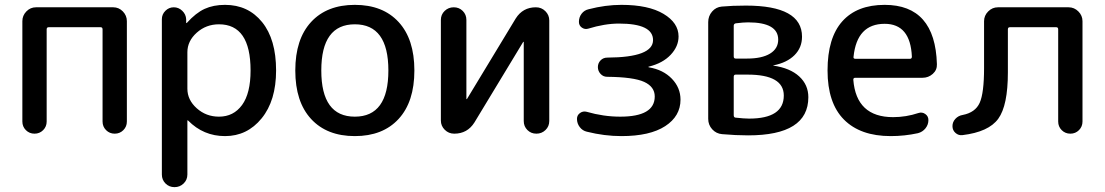

<svg xmlns="http://www.w3.org/2000/svg" viewBox="-20 -550 4546 790"><path d="M72 -50V-463Q72 -486 88.5 -503Q105 -520 128 -520H446Q469 -520 485.5 -503Q502 -486 502 -463V-50Q502 -29 487.5 -14.5Q473 0 452 0Q431 0 416.5 -14.5Q402 -29 402 -50V-429Q402 -438 394 -438H180Q172 -438 172 -429V-50Q172 -29 157.5 -14.5Q143 0 122 0Q101 0 86.5 -14.5Q72 -29 72 -50Z M751 -335V-185Q751 -139 789.5 -104.5Q828 -70 881 -70Q941 -70 976 -118Q1011 -166 1011 -260Q1011 -450 881 -450Q828 -450 789.5 -415.5Q751 -381 751 -335ZM646 168V-471Q646 -491 660.5 -505.5Q675 -520 695 -520Q715 -520 730 -505.5Q745 -491 746 -471V-456Q746 -455 747 -455Q748 -455 749 -456Q786 -497 822 -513.5Q858 -530 906 -530Q1001 -530 1058.5 -459Q1116 -388 1116 -260Q1116 -136 1056.5 -63Q997 10 906 10Q817 10 754 -54Q753 -55 752 -55Q751 -55 751 -54V168Q751 190 735.5 205Q720 220 698 220Q676 220 661 205Q646 190 646 168Z M1578 -260Q1578 -450 1440 -450Q1302 -450 1302 -260Q1302 -70 1440 -70Q1578 -70 1578 -260ZM1620 -60.5Q1555 10 1440 10Q1325 10 1260 -60.5Q1195 -131 1195 -260Q1195 -389 1260 -459.5Q1325 -530 1440 -530Q1555 -530 1620 -459.5Q1685 -389 1685 -260Q1685 -131 1620 -60.5Z M1849 0Q1826 0 1810 -16Q1794 -32 1794 -54V-468Q1794 -490 1809.5 -505Q1825 -520 1847 -520Q1869 -520 1884 -505Q1899 -490 1899 -468V-143L1900 -142H1901L2102 -474Q2131 -520 2185 -520Q2208 -520 2224 -504Q2240 -488 2240 -466V-52Q2240 -30 2224.5 -15Q2209 0 2187 0Q2165 0 2150 -15Q2135 -30 2135 -52V-377L2134 -378H2133L1932 -46Q1903 0 1849 0Z M2395 -8Q2377 -12 2365.5 -27Q2354 -42 2354 -61Q2354 -76 2366.5 -85Q2379 -94 2394 -90Q2463 -70 2532 -70Q2674 -70 2674 -153Q2674 -193 2630.5 -213Q2587 -233 2478 -234Q2462 -234 2451 -246Q2440 -258 2440 -274Q2440 -290 2451 -301.5Q2462 -313 2479 -313Q2667 -314 2667 -385Q2667 -453 2527 -453Q2468 -453 2400 -432Q2386 -428 2374 -436.5Q2362 -445 2362 -460Q2362 -479 2373 -493.5Q2384 -508 2402 -512Q2471 -530 2537 -530Q2648 -530 2710 -493Q2772 -456 2772 -400Q2772 -359 2739.5 -324.5Q2707 -290 2650 -276Q2648 -276 2648 -275Q2648 -273 2650 -273Q2709 -263 2744.5 -226Q2780 -189 2780 -140Q2780 -72 2717 -31Q2654 10 2537 10Q2467 10 2395 -8Z M2999 -234V-76Q2999 -67 3006 -66Q3042 -62 3062 -62Q3205 -62 3205 -157Q3205 -243 3056 -243H3007Q2999 -243 2999 -234ZM2999 -444V-318Q2999 -309 3007 -309H3054Q3115 -309 3148.5 -329.5Q3182 -350 3182 -387Q3182 -458 3058 -458Q3039 -458 3007 -454Q2999 -452 2999 -444ZM2951 2Q2927 0 2910.5 -18Q2894 -36 2894 -61V-459Q2894 -484 2910 -502.5Q2926 -521 2950 -523Q2993 -527 3049 -527Q3280 -527 3280 -399Q3280 -354 3249 -323Q3218 -292 3162 -281L3161 -280H3162Q3231 -270 3268.5 -235.5Q3306 -201 3306 -150Q3306 7 3058 7Q3009 7 2951 2Z M3620 -452Q3506 -452 3492 -317Q3490 -308 3500 -308H3724Q3732 -308 3732 -317Q3726 -452 3620 -452ZM3645 10Q3520 10 3452.5 -58Q3385 -126 3385 -260Q3385 -394 3445.5 -462Q3506 -530 3620 -530Q3828 -530 3835 -286Q3836 -262 3818 -246Q3800 -230 3776 -230H3499Q3491 -230 3491 -222Q3503 -68 3655 -68Q3708 -68 3759 -85Q3774 -90 3787 -81Q3800 -72 3800 -56Q3800 -37 3788 -22Q3776 -7 3757 -2Q3702 10 3645 10Z M3940 6Q3924 8 3911.5 -3Q3899 -14 3899 -31Q3899 -48 3911 -61Q3923 -74 3941 -77Q3993 -87 4011 -127Q4029 -167 4029 -270V-463Q4029 -486 4046 -503Q4063 -520 4086 -520H4377Q4400 -520 4417 -503Q4434 -486 4434 -463V-50Q4434 -29 4419.5 -14.5Q4405 0 4384 0Q4363 0 4348.5 -14.5Q4334 -29 4334 -50V-429Q4334 -438 4326 -438H4135Q4127 -438 4127 -429V-252Q4127 -116 4087.5 -61.5Q4048 -7 3940 6Z"/></svg>

Font: Rounded Mplus 1c Medium
Style: Regular
Weight: 500
Version: Version 1.059.20150529